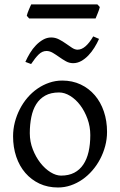

<svg xmlns="http://www.w3.org/2000/svg" viewBox="-20 -833 543 868"><path d="M388.2 -222.2Q388.2 -260.7 375.5 -295.7Q362.8 -330.6 342.8 -357.2Q322.8 -383.8 297.4 -399.4Q272 -415 247.1 -415Q210 -415 184.6 -400.9Q159.2 -386.7 143.8 -362.1Q128.4 -337.4 121.6 -303.7Q114.7 -270 114.7 -231Q114.7 -192.4 128.4 -157.5Q142.1 -122.6 162.8 -96.2Q183.6 -69.8 208.5 -54.4Q233.4 -39.1 255.9 -39.1Q290.5 -39.1 315.4 -52Q340.3 -64.9 356.4 -88.9Q372.6 -112.8 380.4 -146.5Q388.2 -180.2 388.2 -222.2ZM463.9 -236.8Q463.9 -204.1 455.6 -172.9Q447.3 -141.6 432.6 -113.8Q418 -85.9 397.5 -62.3Q377 -38.6 352.3 -21.5Q327.6 -4.4 299.8 5.1Q272 14.6 242.2 14.6Q195.8 14.6 158.4 -2.9Q121.1 -20.5 94.5 -51.3Q67.9 -82 53.5 -124.5Q39.1 -167 39.1 -216.8Q39.1 -249 47.1 -280.3Q55.2 -311.5 69.6 -339.6Q84 -367.7 104.2 -391.4Q124.5 -415 149.2 -432.1Q173.8 -449.2 202.4 -459Q231 -468.8 261.2 -468.8Q307.1 -468.8 344.5 -451.2Q381.8 -433.6 408.4 -402.6Q435.1 -371.6 449.5 -329.1Q463.9 -286.6 463.9 -236.8ZM427.7 -657.2Q418.9 -637.2 406.7 -617.7Q394.5 -598.1 379.6 -582.5Q364.7 -566.9 347.2 -557.1Q329.6 -547.4 310.5 -547.4Q293.5 -547.4 278.1 -555.9Q262.7 -564.5 248 -575Q233.4 -585.4 219 -594Q204.6 -602.5 190.4 -602.5Q170.9 -602.5 154.8 -586.7Q138.7 -570.8 120.6 -543.5L94.7 -553.2Q103.5 -573.2 115.5 -593Q127.4 -612.8 142.6 -628.4Q157.7 -644 175 -653.8Q192.4 -663.6 211.4 -663.6Q230 -663.6 246.6 -655Q263.2 -646.5 277.8 -636Q292.5 -625.5 305.7 -616.9Q318.8 -608.4 330.6 -608.4Q349.1 -608.4 366.9 -624Q384.8 -639.6 401.4 -668.5ZM431.2 -801.3Q430.2 -795.9 427.7 -788.8Q425.3 -781.7 422.4 -774.7Q419.4 -767.6 416.7 -760.7Q414.1 -753.9 412.1 -749.5H111.8L101.1 -761.7Q102.1 -767.1 104.5 -773.9Q106.9 -780.8 109.9 -787.8Q112.8 -794.9 115.7 -801.5Q118.7 -808.1 121.1 -813H420.4Z"/></svg>

Font: Gentium Plus Viet
Style: Regular
Weight: 400
Designer: J. Victor Gaultney, Annie Olsen, Iska Routamaa, Becca Hirsbrunner
Foundry: SIL International
Version: Version 5.000